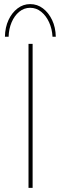

<svg xmlns="http://www.w3.org/2000/svg" viewBox="-20 -916 298 936"><path d="M119 -702H139V0H119ZM127 -896Q162 -896 189.5 -875Q217 -854 234 -818.5Q251 -783 252 -737H236Q234 -775 219.5 -807Q205 -839 181 -858.5Q157 -878 127 -878Q97 -878 73.5 -858.5Q50 -839 36.5 -807Q23 -775 22 -737H4Q5 -783 21.5 -818.5Q38 -854 65.5 -875Q93 -896 127 -896Z"/></svg>

Font: Josefin Sans Thin Thin
Style: Regular
Weight: 250
Version: Version 2.001